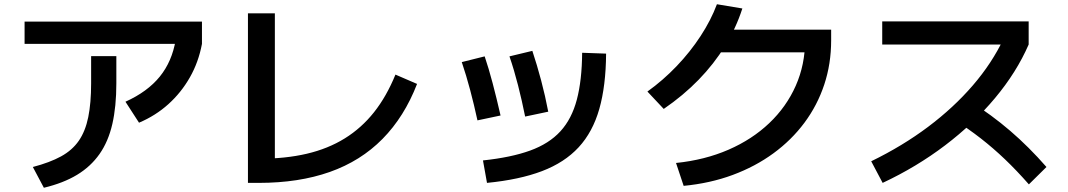

<svg xmlns="http://www.w3.org/2000/svg" viewBox="-20 -833 5040 906"><path d="M135 -45Q215 -66 268 -95Q321 -124 352 -169Q383 -214 396.5 -280.5Q410 -347 410 -440V-568H529V-440Q529 -330 510 -247.5Q491 -165 449.5 -106Q408 -47 343.5 -8Q279 31 187 53ZM96 -626V-731H933V-626ZM572 -353Q676 -400 734 -471.5Q792 -543 809 -645L933 -626Q917 -540 876 -468Q835 -396 774.5 -341.5Q714 -287 636 -254Z M1150 30V-770H1277V3L1203 -84Q1327 -84 1427.5 -107.5Q1528 -131 1607 -180Q1686 -229 1745 -303.5Q1804 -378 1846 -481L1948 -437Q1888 -282 1785 -177.5Q1682 -73 1536 -21.5Q1390 30 1201 30Z M2259 -76Q2392 -90 2481.5 -122.5Q2571 -155 2624.5 -213.5Q2678 -272 2702 -363Q2726 -454 2727 -584L2840 -580Q2839 -428 2808 -319Q2777 -210 2710.5 -138Q2644 -66 2537.5 -25.5Q2431 15 2278 30ZM2233 -265Q2217 -339 2198.5 -408.5Q2180 -478 2159 -540L2267 -567Q2286 -511 2304.5 -441Q2323 -371 2342 -288ZM2458 -283Q2443 -358 2424.5 -430.5Q2406 -503 2384 -567L2492 -593Q2514 -527 2533.5 -453.5Q2553 -380 2567 -306Z M3170 -64Q3306 -78 3417.5 -126.5Q3529 -175 3610 -252Q3691 -329 3735 -428.5Q3779 -528 3779 -643L3830 -586H3343V-693H3902V-643Q3902 -532 3869.5 -434Q3837 -336 3776 -254Q3715 -172 3629.5 -109.5Q3544 -47 3437.5 -7.5Q3331 32 3206 44ZM3035 -401Q3109 -454 3173 -521Q3237 -588 3286 -663Q3335 -738 3363 -813L3483 -793Q3453 -700 3401 -615.5Q3349 -531 3276.5 -456.5Q3204 -382 3112 -319Z M4091 -72Q4239 -144 4359.5 -234.5Q4480 -325 4570.5 -430Q4661 -535 4716 -651L4752 -623H4143V-732H4834V-623Q4777 -492 4675.5 -370.5Q4574 -249 4439.5 -147Q4305 -45 4145 30ZM4835 37Q4778 -28 4722.5 -81Q4667 -134 4608 -180Q4549 -226 4481 -269L4559 -354Q4659 -291 4747 -215.5Q4835 -140 4918 -45Z"/></svg>

Font: M PLUS 1 SemiBold
Style: Regular
Weight: 600
Designer: Coji Morishita
Foundry: UNDERFOREST DESIGN
Version: Version 1.001